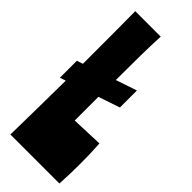

<svg xmlns="http://www.w3.org/2000/svg" viewBox="-264 -857 895 895"><g transform="rotate(45 184.0 -409.0)"><path d="M33 -818C34 -742 34 -660 34 -472L4 -462V-350L33 -360C32 -239 30 -115 28 0H351C354 -46 355 -91 355 -135C355 -178 354 -220 351 -264L194 -258V-414L300 -450V-562L196 -527C196 -637 197 -748 201 -818Z"/></g></svg>

Font: Ranchers
Style: Regular
Weight: 400
Designer: Pablo Impallari, Brenda Gallo
Foundry: Pablo Impallari, Brenda Gallo
Version: Version 1.000